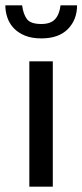

<svg xmlns="http://www.w3.org/2000/svg" viewBox="-30 -700 309 720"><path d="M80 0V-470H168V0ZM53 -680Q57 -648 70.5 -629Q84 -610 125 -610Q160 -610 176.5 -628Q193 -646 197 -680H259Q259 -626 224.5 -591Q190 -556 125 -556Q89 -556 63.5 -566.5Q38 -577 21.5 -594.5Q5 -612 -2.5 -634.5Q-10 -657 -10 -680Z"/></svg>

Font: Mukta Mahee
Style: Regular
Weight: 400
Designer: Shuchita Grover, Noopur Datye, Girish Dalvi, Yashodeep Gholap
Foundry: Ek Type
Version: Version 2.538;PS 1.000;hotconv 16.6.51;makeotf.lib2.5.65220;